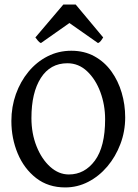

<svg xmlns="http://www.w3.org/2000/svg" viewBox="-20 -799 600 832"><path d="M262.7 13.2Q189 13.2 136.7 -27.3Q84.5 -67.9 56.9 -133.5Q29.3 -199.2 29.3 -274.9Q29.3 -335.9 48.8 -390.9Q68.4 -445.8 103.5 -488.3Q138.7 -530.8 186 -554.9Q233.4 -579.1 289.1 -579.1Q345.7 -579.1 389.4 -554.9Q433.1 -530.8 462.6 -489.7Q492.2 -448.7 507.3 -397.2Q522.5 -345.7 522.5 -290.5Q522.5 -229.5 501.7 -174.8Q481 -120.1 445.1 -77.6Q409.2 -35.2 362.3 -11Q315.4 13.2 262.7 13.2ZM278.3 -43Q346.7 -43 391.1 -103Q435.5 -163.1 435.5 -282.2Q435.5 -344.2 415 -399.7Q394.5 -455.1 357.7 -490Q320.8 -524.9 272 -524.9Q197.8 -524.9 157 -461.2Q116.2 -397.5 116.2 -287.6Q116.2 -220.7 138.4 -165Q160.6 -109.4 197.5 -76.2Q234.4 -43 278.3 -43ZM427.2 -636.7Q421.9 -628.4 417.2 -622.1Q412.6 -615.7 404.8 -612.3L280.8 -699.2L157.2 -612.3Q149.9 -615.7 144.8 -622.1Q139.6 -628.4 133.3 -636.7L254.4 -779.3H308.1Z"/></svg>

Font: Dai Banna SIL
Style: Regular
Weight: 400
Designer: Victor Gaultney
Foundry: SIL International
Version: Version 4.000